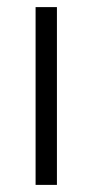

<svg xmlns="http://www.w3.org/2000/svg" viewBox="-20 -520 260 540"><path d="M80.1 0V-500H140.1V0Z"/></svg>

Font: Abel
Style: Regular
Weight: 400
Designer: Matthew Desmond
Foundry: Matthew Desmond
Version: Version 1.002